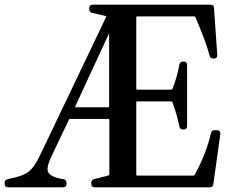

<svg xmlns="http://www.w3.org/2000/svg" viewBox="-40 -800 1014 820"><path d="M887 -244Q894 -244 898 -239Q902 -234 901 -227L871 -13Q870 0 855 0H365Q350 0 350 -15V-19Q350 -31 362 -35L421 -50Q427 -51 427 -56V-287Q427 -292 422 -292H260Q255 -292 254 -288L181 -135Q163 -98 163 -77Q163 -45 230 -35Q244 -33 244 -19V-15Q244 0 229 0H-5Q-20 0 -20 -15V-19Q-20 -32 -7 -35Q57 -47 82.5 -67Q108 -87 133 -141L413 -727Q415 -731 410 -732L353 -745Q341 -748 341 -761V-765Q341 -780 356 -780H858Q874 -780 874 -765L888 -565Q888 -550 873 -550H871Q857 -550 855 -563Q839 -623 795 -726Q794 -730 789 -730H547Q542 -730 542 -725V-422Q542 -417 547 -417H690Q695 -417 697 -422Q716 -469 726 -524Q729 -537 741 -537H744Q759 -537 759 -522V-262Q759 -247 744 -247H742Q728 -247 726 -260Q720 -296 697 -362Q695 -367 690 -367H547Q542 -367 542 -362V-55Q542 -50 547 -50H784Q789 -50 792 -54Q843 -149 861 -232Q864 -244 877 -244ZM421 -342Q426 -342 426 -347V-658L282 -347Q280 -342 284 -342Z"/></svg>

Font: Caslon OS
Style: Regular
Weight: 400
Designer: Alfredo Marco Pradil
Foundry: Hanken Design Co.
Version: Version 1.000;PS 001.000;hotconv 1.0.88;makeotf.lib2.5.64775